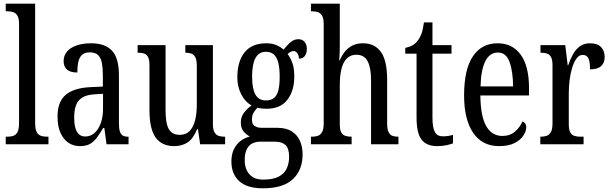

<svg xmlns="http://www.w3.org/2000/svg" viewBox="-20 -780 3301 1038"><path d="M11 0V-41H21Q40 -41 54 -46.5Q68 -52 75.5 -68Q83 -84 83 -115V-651Q83 -681 74 -695.5Q65 -710 51 -714.5Q37 -719 21 -719H11V-760H170V-115Q170 -84 177.5 -68Q185 -52 199.5 -46.5Q214 -41 233 -41H242V0Z M412 10Q378 10 351 -7.5Q324 -25 307.5 -60.5Q291 -96 291 -150Q291 -230 335.5 -267.5Q380 -305 471 -309L536 -312V-373Q536 -411 531 -438.5Q526 -466 511 -481.5Q496 -497 466 -497Q438 -497 423.5 -483.5Q409 -470 403.5 -445.5Q398 -421 398 -388Q361 -388 342.5 -403.5Q324 -419 324 -450Q324 -480 342.5 -501.5Q361 -523 394.5 -534.5Q428 -546 473 -546Q547 -546 585 -506.5Q623 -467 623 -372V-113Q623 -85 628 -69.5Q633 -54 643.5 -47.5Q654 -41 672 -41H675V0H556L544 -88H538Q521 -60 505 -37.5Q489 -15 467.5 -2.5Q446 10 412 10ZM440 -42Q470 -42 491.5 -61.5Q513 -81 525 -115Q537 -149 537 -191V-273L491 -270Q450 -268 425.5 -253Q401 -238 391 -211Q381 -184 381 -144Q381 -113 387 -90Q393 -67 406.5 -54.5Q420 -42 440 -42Z M922 10Q855 10 821.5 -36.5Q788 -83 788 -186V-428Q788 -457 780.5 -471.5Q773 -486 759.5 -490.5Q746 -495 728 -495H724V-536H875V-188Q875 -143 881.5 -112.5Q888 -82 905 -66.5Q922 -51 952 -51Q985 -51 1005 -71.5Q1025 -92 1034.5 -129Q1044 -166 1044 -215V-422Q1044 -454 1036.5 -469.5Q1029 -485 1015.5 -490Q1002 -495 985 -495H982V-536H1131V-109Q1131 -80 1139.5 -65Q1148 -50 1162 -45.5Q1176 -41 1193 -41H1197V0H1062L1050 -82H1046Q1024 -29 993.5 -9.5Q963 10 922 10Z M1401 238Q1316 238 1273.5 199.5Q1231 161 1231 93Q1231 54 1245 26Q1259 -2 1282 -19Q1305 -36 1331 -42Q1313 -51 1297.5 -68.5Q1282 -86 1282 -118Q1282 -148 1299 -170.5Q1316 -193 1340 -210Q1305 -229 1284 -270.5Q1263 -312 1263 -361Q1263 -447 1302 -496.5Q1341 -546 1420 -546Q1450 -546 1473 -536.5Q1496 -527 1513 -512Q1521 -520 1532 -533.5Q1543 -547 1558.5 -557.5Q1574 -568 1593 -568Q1616 -568 1627.5 -552.5Q1639 -537 1639 -516Q1639 -495 1629 -479Q1619 -463 1596 -463Q1596 -480 1587.5 -492Q1579 -504 1568 -504Q1558 -504 1550.5 -499.5Q1543 -495 1535 -488Q1550 -468 1560.5 -440Q1571 -412 1571 -366Q1571 -290 1534 -241Q1497 -192 1420 -192Q1410 -192 1395 -193.5Q1380 -195 1372 -198Q1362 -188 1352 -172.5Q1342 -157 1342 -134Q1342 -109 1356.5 -99Q1371 -89 1396 -89H1479Q1528 -89 1558 -69.5Q1588 -50 1602 -17.5Q1616 15 1616 54Q1616 139 1563.5 188.5Q1511 238 1401 238ZM1403 191Q1457 191 1487.5 174.5Q1518 158 1530.5 130Q1543 102 1543 68Q1543 22 1523.5 4Q1504 -14 1467 -14H1385Q1365 -14 1346 -5.5Q1327 3 1315 25Q1303 47 1303 86Q1303 116 1313.5 139.5Q1324 163 1346 177Q1368 191 1403 191ZM1418 -237Q1445 -237 1461.5 -250.5Q1478 -264 1485 -292.5Q1492 -321 1492 -365Q1492 -411 1484.5 -441Q1477 -471 1460.5 -485.5Q1444 -500 1417 -500Q1392 -500 1375.5 -485Q1359 -470 1351 -440Q1343 -410 1343 -364Q1343 -300 1361 -268.5Q1379 -237 1418 -237Z M1661 0V-41H1668Q1685 -41 1699 -46Q1713 -51 1721.5 -66.5Q1730 -82 1730 -113V-651Q1730 -681 1721 -695.5Q1712 -710 1698 -714.5Q1684 -719 1668 -719H1661V-760H1817V-531Q1817 -515 1816.5 -499Q1816 -483 1815 -470.5Q1814 -458 1814 -454H1817Q1827 -478 1843 -499Q1859 -520 1883.5 -533Q1908 -546 1942 -546Q2006 -546 2039.5 -499Q2073 -452 2073 -349V-113Q2073 -82 2080.5 -66.5Q2088 -51 2101 -46Q2114 -41 2132 -41H2134V0H1986V-347Q1986 -412 1968 -448Q1950 -484 1906 -484Q1875 -484 1855 -464Q1835 -444 1826 -407.5Q1817 -371 1817 -321V-108Q1817 -78 1825 -64Q1833 -50 1847.5 -45.5Q1862 -41 1879 -41H1881V0Z M2343 10Q2287 10 2259.5 -24.5Q2232 -59 2232 -145V-490H2171V-521Q2194 -526 2210 -535Q2226 -544 2238 -560Q2250 -575 2258 -596Q2266 -617 2272 -659H2318V-536H2421V-490H2318V-144Q2318 -90 2331 -66.5Q2344 -43 2373 -43Q2390 -43 2403 -45Q2416 -47 2429 -51V-5Q2416 0 2394 5Q2372 10 2343 10Z M2678 10Q2587 10 2538 -62Q2489 -134 2489 -264Q2489 -405 2536.5 -475.5Q2584 -546 2670 -546Q2750 -546 2795 -484.5Q2840 -423 2840 -304V-264H2577Q2578 -152 2608.5 -98.5Q2639 -45 2696 -45Q2737 -45 2764 -68.5Q2791 -92 2805 -124Q2813 -120 2819 -112.5Q2825 -105 2825 -91Q2825 -71 2809.5 -47Q2794 -23 2761.5 -6.5Q2729 10 2678 10ZM2754 -313Q2753 -395 2734.5 -445.5Q2716 -496 2672 -496Q2627 -496 2603.5 -448.5Q2580 -401 2578 -313Z M2901 0V-41H2904Q2922 -41 2936 -46Q2950 -51 2958.5 -66.5Q2967 -82 2967 -113V-427Q2967 -457 2959 -471.5Q2951 -486 2937 -490.5Q2923 -495 2905 -495H2902V-536H3036L3049 -428H3052Q3063 -460 3078 -487Q3093 -514 3115.5 -530Q3138 -546 3170 -546Q3210 -546 3229.5 -525.5Q3249 -505 3249 -471Q3249 -441 3230 -423Q3211 -405 3170 -405Q3170 -433 3166 -450Q3162 -467 3153.5 -475Q3145 -483 3129 -483Q3111 -483 3097 -464Q3083 -445 3073.5 -414.5Q3064 -384 3059.5 -347.5Q3055 -311 3055 -276V-108Q3055 -79 3063 -64.5Q3071 -50 3085 -45.5Q3099 -41 3116 -41H3135V0Z"/></svg>

Font: Noto Serif ExtraCondensed
Style: Regular
Weight: 400
Width: 2
Designer: Monotype Design Team
Foundry: Monotype Imaging Inc.
Version: Version 2.013